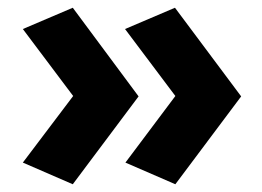

<svg xmlns="http://www.w3.org/2000/svg" viewBox="-20 -514 678 496"><path d="M39 -94 168 -38 338 -265 168 -494 39 -439 169 -266ZM304 -94 433 -38 603 -265 432 -494 303 -439 433 -266Z"/></svg>

Font: Geom ExtraBold
Style: Bold
Weight: 800
Version: Version 1.102